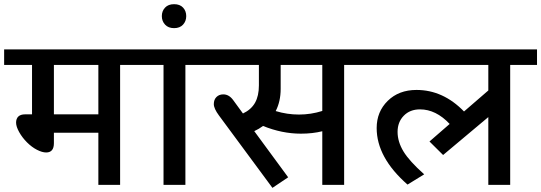

<svg xmlns="http://www.w3.org/2000/svg" viewBox="-35 -885 2591 919"><path d="M435.8 0V-249.7H223V-199.7Q223 -155.2 186 -155.2Q166.8 -155.2 141.8 -168.1Q116.8 -181 94.3 -203.5Q71.8 -226 56.9 -252.5Q42 -279.1 42 -298Q42 -317 52.8 -327.4Q63.7 -337.7 85.4 -337.7H118.3V-574.3H-15.2V-648.6H668.9V-574.3H539.9V0ZM435.8 -574.3H223V-337.7H435.8Z M747.7 0V-574.3H638.5V-648.6H981.3V-574.3H852.4V0Z M755.3 -766.9Q739.6 -783.6 739.6 -807.9Q739.6 -832.2 755.1 -848.6Q770.5 -865 798.3 -865Q826.1 -865 841.3 -848.6Q856.4 -832.2 856.4 -807.9Q856.4 -783.6 841 -766.9Q825.6 -750.3 798.3 -750.3Q771 -750.3 755.3 -766.9Z M1013.1 -332.2Q988.4 -365.5 988.4 -386.8Q988.4 -408 1001 -420.6Q1013.7 -433.3 1033.9 -433.3Q1061.2 -433.3 1081.4 -405.5L1127.9 -341.8Q1167.3 -360.5 1185.8 -393.3Q1204.2 -426.2 1204.2 -476.2V-574.3H951V-648.6H1741.2V-574.3H1612.2V0H1507.6V-256.8Q1461.1 -245.2 1405 -245.2Q1315 -245.2 1224 -282.1Q1204.2 -267.4 1182 -257.3L1344.3 -36.4L1269 14.2ZM1284.6 -353.4Q1339.2 -336.7 1396.1 -336.7Q1453 -336.7 1507.6 -353.9V-574.3H1308.4V-459.6Q1308.4 -399.4 1284.6 -353.4Z M2302.3 0V-324.6L2085.9 -143.1L2020.7 -207.8L2117.3 -291.7Q2051.6 -361.5 1975.2 -361.5Q1927.2 -361.5 1897.6 -331.1Q1868 -300.8 1868 -253.8Q1868 -206.8 1896.1 -160.3Q1924.2 -113.8 1995.4 -50.6L1915.6 -1.5Q1767.9 -130.9 1767.9 -272Q1767.9 -350.4 1821 -402.4Q1874.1 -454.5 1958.5 -454.5Q2085.9 -454.5 2186 -351.4L2302.3 -452V-574.3H1705.3V-648.6H2535.4V-574.3H2407V0Z"/></svg>

Font: Khula Semibold
Style: Regular
Weight: 600
Designer: Erin McLaughlin, Steve Matteson
Version: Version 1.000;PS 1.0;hotconv 1.0.72;makeotf.lib2.5.5900; ttf